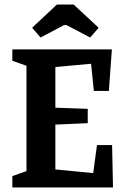

<svg xmlns="http://www.w3.org/2000/svg" viewBox="-20 -823 544 843"><path d="M158.2 -658.2 121.1 -701.2 230 -803.2H303.2L413.1 -701.2L376 -658.2L272 -712.9H261.2ZM34.2 0V-49.8L96.2 -71.8V-534.2L34.2 -556.2V-606H471.2L458 -423.8H392.1L379.9 -543L223.1 -528.8V-350.1L365.2 -345.2V-282.2L223.1 -275.9V-79.1L389.2 -63L405.8 -186H472.2L476.1 0Z"/></svg>

Font: Grenze SemiBold
Style: Regular
Weight: 600
Designer: Renata Polastri
Foundry: Omnibus-Type
Version: Version 1.002;PS 001.002;hotconv 1.0.88;makeotf.lib2.5.64775